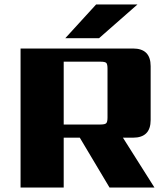

<svg xmlns="http://www.w3.org/2000/svg" viewBox="-20 -839 751 859"><path d="M595 -819 423 -668H272L410 -819ZM265 -563V-282H430Q450 -282 455.5 -288Q461 -294 461 -313V-532Q461 -552 455.5 -557.5Q450 -563 430 -563ZM265 -223V0H72V-622H575Q654 -622 654 -543V-302Q654 -223 575 -223H530L671 0H470L337 -223Z"/></svg>

Font: Sarpanch ExtraBold
Style: Regular
Weight: 800
Designer: Manushi Parikh (Devanagari and Latin), Jyotish Sonowal (Devanagari)
Foundry: Indian Type Foundry
Version: Version 2.004;PS 1.0;hotconv 1.0.78;makeotf.lib2.5.61930; tt